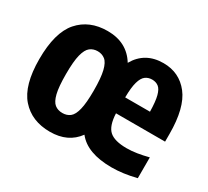

<svg xmlns="http://www.w3.org/2000/svg" viewBox="-117 -740 1013 935"><g transform="rotate(30 390.0 -273.0)"><path d="M248 10.5Q145.5 10.5 86.2 -56.8Q27 -124 27 -270.5Q27 -420 86.2 -487.8Q145.5 -555.5 248 -555.5Q356.5 -555.5 409 -470Q458 -556 561.5 -556Q651 -556 704.8 -487.2Q758.5 -418.5 758.5 -271.5V-228.5H482.5Q485.5 -159 514.8 -133Q544 -107 612 -107Q640 -107 669.8 -111.8Q699.5 -116.5 732.5 -125V-8Q659 10.5 595 10.5Q457.5 10.5 401.5 -61.5Q349.5 10.5 248 10.5ZM553.5 -459Q532 -459 516.2 -447.2Q500.5 -435.5 491.8 -405Q483 -374.5 482.5 -318H622Q621 -375 613 -405.5Q605 -436 590 -447.5Q575 -459 553.5 -459ZM255 -99Q280 -99 297.5 -112.5Q315 -126 324.2 -163Q333.5 -200 333.5 -270Q333.5 -342 324 -380.2Q314.5 -418.5 296.8 -432.2Q279 -446 255 -446Q230.5 -446 212.8 -432.2Q195 -418.5 185.5 -381Q176 -343.5 176 -272.5Q176 -201.5 185.2 -164Q194.5 -126.5 212 -112.8Q229.5 -99 255 -99Z"/></g></svg>

Font: Encode Sans Cnd
Style: Bold
Weight: 700
Width: 3
Designer: Multiple Designers
Foundry: Impallari Type
Version: Version 3.002; ttfautohint (v1.8.3) -l 8 -r 50 -G 200 -x 14 